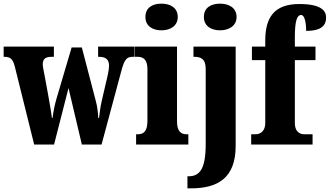

<svg xmlns="http://www.w3.org/2000/svg" viewBox="-25 -791 1805 1051"><path d="M56 -427 162 0H271L350 -309L423 0H531L639 -402C656 -466 669 -480 701 -480H712V-536H512V-480H517C554 -480 572 -465 572 -431C572 -420 569 -398 565 -381L532 -239C524 -204 521 -176 517 -145H513C512 -168 508 -208 500 -236L423 -531H367L284 -250C275 -219 266 -177 263 -146H259C256 -176 246 -227 238 -275L216 -394C213 -409 209 -427 209 -438C209 -471 226 -480 259 -480H270V-536H-5V-480H-2C30 -480 45 -470 56 -427Z M859 -625C907 -625 948 -649 948 -698C948 -749 907 -771 859 -771C809 -771 771 -749 771 -698C771 -649 809 -625 859 -625ZM720 0H1006V-56H997C966 -56 944 -71 944 -127V-536H714V-480H729C759 -480 782 -465 782 -413V-129C782 -72 761 -56 729 -56H720Z M1180 -625C1227 -625 1270 -649 1270 -698C1270 -749 1227 -771 1180 -771C1130 -771 1091 -749 1091 -698C1091 -649 1130 -625 1180 -625ZM1001 240H1020C1163 240 1265 187 1265 8V-536H1034V-480H1037C1072 -480 1101 -471 1101 -414V-3C1101 133 1069 174 1007 174H1001Z M1350 0H1686V-56H1642C1623 -56 1589 -63 1589 -119V-462H1702V-536H1589V-590C1589 -679 1602 -709 1623 -709C1646 -709 1651 -653 1651 -622C1741 -622 1760 -657 1760 -695C1760 -730 1737 -769 1613 -769C1476 -769 1427 -695 1427 -569V-536H1354V-462H1427V-119C1427 -63 1389 -56 1374 -56H1350Z"/></svg>

Font: Noto Serif Hebrew ExtraCondensed Black
Style: Regular
Weight: 900
Width: 2
Designer: Monotype Design Team
Foundry: Monotype Imaging Inc.
Version: Version 2.004